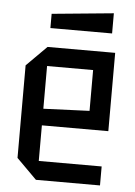

<svg xmlns="http://www.w3.org/2000/svg" viewBox="-52 -765 565 806"><g transform="rotate(5 230.0 -362.5)"><path d="M45 -85V-475L130 -560H415V-230H135V-80H400V0H130ZM135 -300 329 -308V-480H135ZM135 -640V-700L395 -725V-640Z"/></g></svg>

Font: Tektur SemiCondensed
Style: Regular
Weight: 400
Width: 4
Designer: Adam Jagosz
Foundry: Adam Jagosz
Version: Version 1.005;gftools[0.9.30]